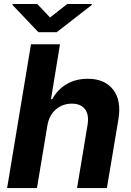

<svg xmlns="http://www.w3.org/2000/svg" viewBox="-20 -951 664 971"><path d="M219.5 -315.3 166.9 0H16L136.7 -727.3H283.4L237.9 -449.2H244Q270.2 -497.5 316.2 -525Q362.2 -552.6 424.4 -552.6Q509.2 -552.6 552 -497.9Q594.8 -443.2 578.8 -347.3L520.6 0H369.7L422.9 -320.3Q431.1 -370.7 410 -398.8Q388.8 -426.8 343 -426.8Q296.9 -426.8 262.6 -397.5Q228.3 -368.3 219.5 -315.3ZM168.3 -930.8 233.3 -862.6 320 -930.8H444.2L443.9 -925.8L266.7 -788H174.4L43.3 -925.8L43.7 -930.8Z"/></svg>

Font: Inter UI
Style: Bold Italic
Weight: 700
Italic angle: 9.39999°
Designer: Rasmus Andersson
Foundry: rsms
Version: 3.2;8d6f07862